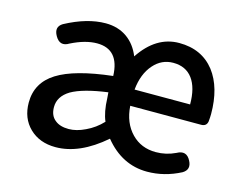

<svg xmlns="http://www.w3.org/2000/svg" viewBox="-84 -693 1051 835"><g transform="rotate(15 441.5 -275.5)"><path d="M224 13Q152 13 107 -30.5Q62 -74 62 -145Q62 -234 140 -283Q218 -332 387 -351Q383 -470 283 -470Q231 -470 167 -438Q128 -414 105 -455Q84 -492 117 -512Q214 -564 297 -564Q353 -564 394 -535Q433 -507 453 -457Q524 -564 628 -564Q730 -564 787 -491Q841 -420 841 -301Q841 -287 839 -267Q835 -245 811 -245H664H492Q497 -169 542 -123Q585 -79 651 -79Q697 -79 739 -99Q780 -122 801 -81Q820 -45 787 -25Q714 13 636 13Q523 13 444 -84Q332 13 224 13ZM259 -78Q294 -78 333 -97Q374 -116 406 -150Q389 -189 387 -251L385 -277Q274 -262 222 -232Q173 -202 173 -154Q173 -115 198 -96Q220 -78 259 -78ZM492 -318H617H742Q742 -393 712 -433.5Q682 -474 625 -474Q573 -474 537 -433Q499 -390 492 -318Z"/></g></svg>

Font: GenSenRounded JP M
Style: Regular
Weight: 500
Version: Version 1.501;PS 1;hotconv 16.6.51;makeotf.lib2.5.65220